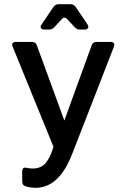

<svg xmlns="http://www.w3.org/2000/svg" viewBox="-20 -702 603 916"><path d="M152 194Q125 194 103 187Q86 183 86 164V116Q86 93 109 99Q122 102 136 102Q176 102 198.5 75Q221 48 235 -2L41 -478Q31 -502 57 -502H132Q151 -502 156 -485L287 -127L417 -485Q422 -502 441 -502H506Q532 -502 523 -478L325 31Q300 95 271 130.5Q242 166 211.5 180Q181 194 152 194ZM191 -561Q179 -561 175 -568.5Q171 -576 179 -586L235 -669Q244 -682 260 -682H316Q332 -682 341 -669L397 -586Q404 -576 400 -568.5Q396 -561 384 -561H361Q345 -561 336 -573L302 -609Q288 -626 274 -610L240 -573Q230 -561 214 -561Z"/></svg>

Font: Pitagon Sans Medium
Style: Regular
Weight: 500
Designer: Travis Tran
Foundry: Pitagon
Version: Version 1.001; ttfautohint (v1.8.4.7-5d5b);gftools[0.9.26]